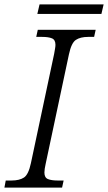

<svg xmlns="http://www.w3.org/2000/svg" viewBox="-37 -849 489 869"><path d="M-17 0 -11 -32H15Q51 -32 71.5 -45.5Q92 -59 103 -111L208 -605Q210 -617 212 -628Q214 -639 214 -646Q214 -669 198 -675.5Q182 -682 154 -682H127L134 -714H396L389 -682H362Q327 -682 306.5 -668.5Q286 -655 275 -603L170 -109Q164 -83 164 -68Q164 -45 180 -38.5Q196 -32 224 -32H251L244 0ZM132 -786 142 -829H432L422 -786Z"/></svg>

Font: Noto Serif Light
Style: Italic
Weight: 300
Italic angle: -12°
Designer: Monotype Design Team
Foundry: Monotype Imaging Inc.
Version: Version 2.013